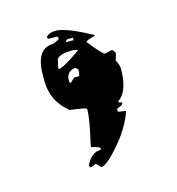

<svg xmlns="http://www.w3.org/2000/svg" viewBox="-62 -279 401 435"><g transform="rotate(-15 138.5 -61.5)"><path d="M104.5 -223.6Q128.9 -223.6 187.5 -191.4V-189.5Q166 -184.6 166 -180.7Q194.3 -144.5 200.2 -144.5L214.8 -148.4Q219.7 -148.4 223.6 -139.6L218.8 -123Q225.6 -110.4 225.6 -102.5Q225.6 -48.8 200.2 -32.2Q200.2 -28.3 208 -28.3V-25.4Q208 -22.5 193.4 -16.6V-9.8L211.9 -6.8Q202.1 23.4 177.7 54.7Q139.6 101.6 125 101.6L114.3 90.8Q107.4 95.7 100.6 95.7L98.6 90.8Q111.3 63.5 132.8 63.5L134.8 61.5V60.5Q134.8 56.6 114.3 51.8V47.9Q127.9 -9.8 127.9 -30.3V-34.2Q127.9 -37.1 88.9 -42Q50.8 -72.3 50.8 -121.1V-132.8Q50.8 -196.3 91.8 -196.3Q107.4 -202.1 107.4 -206.1L104.5 -210H85L82 -212.9V-214.8Q88.9 -223.6 104.5 -223.6ZM121.1 -194.3V-192.4H138.7V-198.2H125ZM88.9 -141.6V-137.7Q99.6 -137.7 141.6 -167V-168.9L132.8 -170.9Q91.8 -170.9 91.8 -155.3ZM104.5 -107.4V-103.5L107.4 -100.6L118.2 -110.4H129.9L131.8 -119.1V-126L126 -130.9H125Q104.5 -127 104.5 -107.4Z"/></g></svg>

Font: Love Ya Like A Sister
Style: Regular
Weight: 400
Designer: Kimberly Geswein
Foundry: Kimberly Geswein
Version: Version 1.002 2007